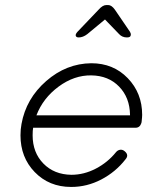

<svg xmlns="http://www.w3.org/2000/svg" viewBox="-20 -740 624 759"><path d="M61 -205Q61 -229 65 -250Q83 -350 162.5 -419.5Q242 -489 341 -490Q428 -490 485 -431Q542 -372 542 -286Q542 -278 540 -260Q540 -259 539.5 -257Q539 -255 539 -254Q533 -235 516 -235H111Q109 -225 109 -205Q109 -137 151.5 -93.5Q194 -50 262 -49Q312 -49 359 -73.5Q406 -98 439 -139Q446 -147 455.5 -148Q465 -149 473 -142Q491 -127 476 -110Q437 -60 380.5 -30.5Q324 -1 262 -1H261Q174 -1 117 -60Q61 -118 61 -205ZM124 -284H494V-286Q493 -354 451 -397.5Q409 -441 341 -442Q273 -443 211.5 -397.5Q150 -352 124 -284ZM395 -663 325 -605Q308 -592 291 -592Q279 -592 279 -602Q281 -609 286 -614L370 -702Q386 -720 400 -720H408Q421 -720 434 -702L494 -614Q498 -607 497 -602Q497 -592 482 -592Q463 -592 451 -605Z"/></svg>

Font: Quicksand
Style: Italic
Weight: 400
Italic angle: -12°
Designer: Andrew Paglinawan
Foundry: Andrew Paglinawan
Version: 1.002